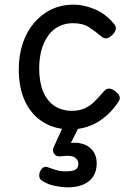

<svg xmlns="http://www.w3.org/2000/svg" viewBox="-20 -539 561 828"><path d="M284 19Q218 19 167.5 -11.5Q117 -42 89 -100Q61 -158 61 -240Q61 -300 78 -351.5Q95 -403 127 -440.5Q159 -478 202 -498.5Q245 -519 298 -519Q340 -519 387 -500Q434 -481 471 -437Q482 -424 479.5 -413Q477 -402 466 -390Q453 -377 441.5 -374Q430 -371 418 -381Q391 -404 364 -421.5Q337 -439 295 -439Q261 -439 233.5 -425Q206 -411 187.5 -385Q169 -359 159 -323.5Q149 -288 149 -244Q149 -186 165.5 -145.5Q182 -105 213 -83.5Q244 -62 288 -61Q323 -61 347 -72.5Q371 -84 390 -103.5Q409 -123 428 -145Q439 -158 451.5 -157Q464 -156 478 -145Q492 -134 495.5 -123.5Q499 -113 491 -100Q463 -59 430 -32.5Q397 -6 360 6.5Q323 19 284 19ZM269 269Q253 269 221 263.5Q189 258 162 241Q151 234 149.5 222.5Q148 211 153 200Q160 186 169 182Q178 178 191 184Q202 188 221 194Q240 200 262 200Q293 200 305.5 192.5Q318 185 318 166Q318 151 302.5 140Q287 129 243 135Q232 136 226 134Q220 132 214 125Q209 118 208.5 111Q208 104 211 97L261 -13H331L272 105L242 89Q287 72 322 78Q357 84 377 107Q397 130 397 166Q397 198 382.5 221Q368 244 340 256.5Q312 269 269 269Z"/></svg>

Font: Playwrite PE
Style: Regular
Weight: 400
Designer: Veronika Burian, José Scaglione
Foundry: TypeTogether
Version: Version 1.002